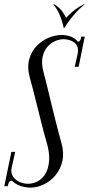

<svg xmlns="http://www.w3.org/2000/svg" viewBox="-31 -870 416 897"><path d="M5.1 0H-10.9L22.1 -160.5H40.1L23.4 -87Q18.1 -61.2 30 -44.5Q41.9 -27.8 61.4 -19.6Q81 -11.4 99.2 -11.4Q124.8 -11.4 146.8 -23.8Q168.9 -36.1 182.6 -60.8Q196.4 -85.4 198.6 -121.6Q200.9 -157.8 186.8 -205Q181 -223.8 174.2 -250.2Q167.5 -276.8 159.4 -308.1Q151.4 -339.5 143 -373.4Q134.6 -407.2 126 -440.9Q117.4 -474.5 109 -504.9Q95 -554.2 105.3 -592.2Q115.6 -630.1 140.5 -655.6Q165.4 -681 196.6 -693.8Q227.8 -706.5 255.9 -706.5Q280.6 -706.5 300.8 -698.6Q320.9 -690.8 333.4 -674.4Q340.4 -676.4 343.4 -681.1Q346.4 -685.9 349 -699H365L336.4 -557.9H318L331.4 -616.2Q336.8 -642.9 327.6 -658.1Q318.4 -673.2 300.8 -680Q283.2 -686.8 264.9 -686.8Q246.2 -686.8 225.8 -677.7Q205.4 -668.6 189.4 -649.9Q173.5 -631.2 167.6 -602.2Q161.6 -573.1 172.2 -533.4Q178.2 -509.1 185.4 -481.8Q192.5 -454.5 199.4 -424.8Q206.4 -395.1 213.7 -365.4Q221 -335.6 228.3 -306.8Q235.6 -278 242.6 -251.6Q249.5 -225.2 255.8 -202.8Q269.1 -155.6 260.3 -117.3Q251.5 -79 228.4 -51.3Q205.2 -23.6 174 -8.6Q142.8 6.5 110.9 6.5Q86.6 6.5 63.3 -1.8Q40 -10 24.9 -25.9Q14.6 -25.2 10.9 -18.4Q7.1 -11.6 5.1 0ZM361 -850.2 364.9 -849.9Q336.6 -827 315.7 -802.3Q294.8 -777.6 282.8 -759.8Q270.9 -742 268.9 -738.4H266.9L276.6 -785.2Q278.6 -787.9 289.6 -798.9Q300.6 -810 319 -824.4Q337.4 -838.9 361 -850.2ZM221.8 -850.2Q249.9 -833.4 263.8 -811.1Q277.6 -788.9 278.6 -785.2L268.9 -738.4H266.9Q266.2 -742 261.8 -759.8Q257.4 -777.6 247 -802.3Q236.6 -827 217.9 -849.9Z"/></svg>

Font: Emberly Black
Style: Italic
Weight: 900
Italic angle: -12°
Designer: Rajesh Rajput
Foundry: Rajesh Rajput
Version: Version 1.000